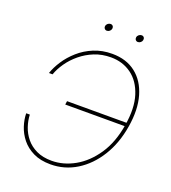

<svg xmlns="http://www.w3.org/2000/svg" viewBox="-160 -1019 1022 1147"><g transform="rotate(20 350.5 -445.5)"><path d="M292.5 9.8Q228.5 9.8 183.1 -12.5Q137.7 -34.7 109.1 -70.3Q80.6 -106 67.1 -147.5Q53.7 -189 53.2 -227.5H76.2Q77.6 -190.4 90.3 -152.6Q103 -114.7 128.9 -83Q154.8 -51.3 195.3 -32Q235.8 -12.7 292 -12.7Q366.7 -12.7 438 -52.7Q509.3 -92.8 562 -170.9Q614.7 -249 633.3 -363.3Q652.3 -476.6 627.4 -554.9Q602.5 -633.3 546.6 -674.1Q490.7 -714.8 416 -714.8Q359.4 -714.8 311.5 -695.6Q263.7 -676.3 225.6 -644.8Q187.5 -613.3 161.1 -575.4Q134.8 -537.6 121.6 -500H98.6Q111.8 -539.1 138.9 -580.6Q166 -622.1 206.3 -657.7Q246.6 -693.4 299.3 -715.3Q352.1 -737.3 416 -737.3Q505.9 -737.3 565.9 -690.2Q626 -643.1 650.1 -559.1Q674.3 -475.1 655.8 -363.3Q637.7 -252 585.7 -168Q533.7 -84 458 -37.1Q382.3 9.8 292.5 9.8ZM254.4 -356.4 257.8 -378.9H645.5L642.1 -356.4ZM534.2 -855.5Q524.9 -855.5 519.3 -862.3Q513.7 -869.1 515.1 -878.4Q516.6 -888.2 524.7 -894.8Q532.7 -901.4 542.5 -901.4Q551.8 -901.4 557.1 -894.8Q562.5 -888.2 561 -878.4Q559.6 -869.1 551.8 -862.3Q543.9 -855.5 534.2 -855.5ZM336.9 -855.5Q327.6 -855.5 322 -862.3Q316.4 -869.1 317.9 -878.4Q319.3 -888.2 327.4 -894.8Q335.4 -901.4 345.2 -901.4Q354.5 -901.4 359.9 -894.8Q365.2 -888.2 363.8 -878.4Q362.3 -869.1 354.5 -862.3Q346.7 -855.5 336.9 -855.5Z"/></g></svg>

Font: Inter 20pt Thin
Style: Italic
Weight: 250
Italic angle: -9.3988°
Version: Version 4.001;git-66647c0bb